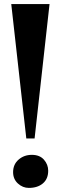

<svg xmlns="http://www.w3.org/2000/svg" viewBox="-20 -910 298 938"><path d="M222 -890 149 -233.5H108.5L35 -890ZM44 -69Q44 -107 70.8 -130.2Q97.5 -153.5 135.5 -153.5Q174 -153.5 194.8 -129.8Q215.5 -106 215.5 -76Q215.5 -36 189.5 -14Q163.5 8 121 8Q91 8 67.5 -13.5Q44 -35 44 -69Z"/></svg>

Font: Merriweather 120pt Black
Style: Regular
Weight: 900
Designer: Eben Sorkin
Foundry: Eben Sorkin
Version: Version 2.100